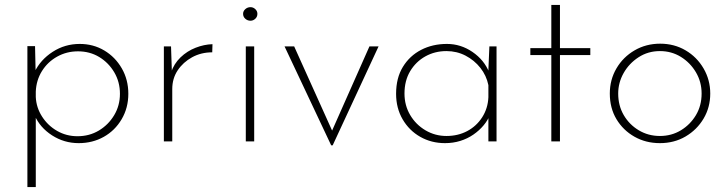

<svg xmlns="http://www.w3.org/2000/svg" viewBox="-20 -573 2950 778"><path d="M299 7Q240 7 191 -24.5Q142 -56 120 -106L125 -126V185H91V-386H122L125 -252L120 -281Q144 -331 193.5 -363Q243 -395 303 -395Q358 -395 402.5 -368.5Q447 -342 473.5 -296Q500 -250 500 -193Q500 -136 473 -90Q446 -44 400.5 -18.5Q355 7 299 7ZM294 -21Q342 -21 380.5 -44Q419 -67 442.5 -106Q466 -145 466 -193Q466 -241 443 -280Q420 -319 382 -342Q344 -365 296 -365Q250 -365 211.5 -343.5Q173 -322 150 -285Q127 -248 125 -202V-180Q127 -137 150.5 -100.5Q174 -64 211.5 -42.5Q249 -21 294 -21Z M673 -385 677 -266 673 -279Q685 -315 711.5 -340.5Q738 -366 772.5 -379.5Q807 -393 841 -394L840 -361Q795 -361 758.5 -341Q722 -321 700 -288Q678 -255 678 -212V0H644V-385Z M976 -385H1010V0H976ZM965 -517Q965 -528 974 -536Q983 -544 995 -544Q1006 -544 1014.5 -536Q1023 -528 1023 -517Q1023 -505 1014.5 -497Q1006 -489 995 -489Q983 -489 974 -497Q965 -505 965 -517Z M1322 16 1133 -385H1172L1336 -21L1316 -22L1477 -385H1514L1328 16Z M1783 7Q1728 7 1683 -18.5Q1638 -44 1611.5 -89.5Q1585 -135 1585 -193Q1585 -257 1612.5 -302Q1640 -347 1686.5 -371Q1733 -395 1791 -395Q1847 -395 1894.5 -362.5Q1942 -330 1962 -280L1958 -267L1963 -385H1992V0H1959V-125L1966 -109Q1957 -86 1939.5 -65Q1922 -44 1898 -27.5Q1874 -11 1845 -2Q1816 7 1783 7ZM1789 -22Q1836 -22 1873.5 -42Q1911 -62 1934 -98Q1957 -134 1959 -179V-228Q1951 -267 1926.5 -298Q1902 -329 1866.5 -347.5Q1831 -366 1789 -366Q1742 -366 1703.5 -344.5Q1665 -323 1642 -284.5Q1619 -246 1619 -194Q1619 -146 1642 -107Q1665 -68 1704 -45Q1743 -22 1789 -22Z M2214 -553H2249V-378H2372V-350H2249V0H2214V-350H2129V-378H2214Z M2451 -194Q2451 -250 2478 -296Q2505 -342 2551.5 -369Q2598 -396 2655 -396Q2712 -396 2758 -369Q2804 -342 2831 -295.5Q2858 -249 2858 -194Q2858 -138 2831 -92.5Q2804 -47 2758 -20Q2712 7 2654 7Q2597 7 2551 -19Q2505 -45 2478 -90Q2451 -135 2451 -194ZM2485 -194Q2485 -145 2507.5 -106.5Q2530 -68 2568.5 -45Q2607 -22 2654 -22Q2701 -22 2739 -45Q2777 -68 2800 -106.5Q2823 -145 2823 -194Q2823 -241 2800 -280Q2777 -319 2739 -342.5Q2701 -366 2654 -366Q2606 -366 2567.5 -341Q2529 -316 2507 -277Q2485 -238 2485 -194Z"/></svg>

Font: Josefin Sans ExtraLight
Style: Regular
Weight: 250
Designer: Santiago Orozco
Foundry: Typemade
Version: Version 2.000